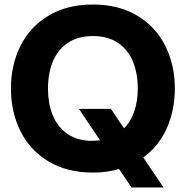

<svg xmlns="http://www.w3.org/2000/svg" viewBox="-20 -752 822 850"><path d="M391.2 12Q277 12 194.7 -37.4Q112.4 -86.8 70.4 -171.6Q28.4 -256.4 28.4 -360Q28.4 -463.6 70.4 -548.4Q112.4 -633.2 194.7 -682.6Q277 -732 391.2 -732Q505.4 -732 587.7 -682.6Q670 -633.2 712 -548.4Q754 -463.6 754 -360Q754 -264.2 718.4 -184.4Q682.8 -104.6 614.2 -55L704 78H562.4L506.8 -3.8Q454.6 12 391.2 12ZM471 -270 529 -184Q559.6 -214.2 574.8 -259.9Q590 -305.6 590 -360Q590 -425.8 569.1 -478.1Q548.2 -530.4 503.4 -561.4Q458.6 -592.4 391.2 -592.4Q323.8 -592.4 279 -561.4Q234.2 -530.4 213.3 -478.1Q192.4 -425.8 192.4 -360Q192.4 -297.2 211.5 -246.7Q230.6 -196.2 271.2 -164.6Q311.8 -133 373.2 -128.8Q400 -127.6 422.8 -131.2L329.4 -270Z"/></svg>

Font: Aspekta Variable
Style: Regular
Weight: 400
Designer: Ivo Dolenc
Version: Version 2.100